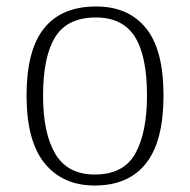

<svg xmlns="http://www.w3.org/2000/svg" viewBox="-20 -563 586 593"><path d="M272 10Q174 10 118 -58.5Q62 -127 62 -268Q62 -408 116 -475.5Q170 -543 277 -543Q376 -543 430.5 -476.5Q485 -410 485 -268Q485 -127 431 -58.5Q377 10 272 10ZM273 -24Q362 -24 398 -89Q434 -154 434 -268Q434 -390 396.5 -449.5Q359 -509 276 -509Q188 -509 150.5 -448.5Q113 -388 113 -268Q113 -151 151 -87.5Q189 -24 273 -24Z"/></svg>

Font: Noto Serif Tibetan ExtraLight
Style: Regular
Weight: 200
Designer: Monotype Design Team
Foundry: Monotype Imaging Inc.
Version: Version 2.103; ttfautohint (v1.8.4.7-5d5b)